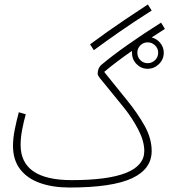

<svg xmlns="http://www.w3.org/2000/svg" viewBox="-20 -816 756 857"><path d="M399 -592 382 -618Q421 -647 459 -674Q497 -701 541 -730.5Q585 -760 640 -796L657 -769Q574 -716 515 -675Q456 -634 399 -592ZM290 21Q216 21 159 1Q102 -19 70 -60.5Q38 -102 38 -165Q38 -200 46.5 -241Q55 -282 64 -315L95 -306Q87 -278 79.5 -240.5Q72 -203 72 -169Q72 -12 300 -12Q624 -12 624 -142Q624 -186 597.5 -237Q571 -288 536 -332Q488 -392 462 -423Q436 -454 426 -467Q416 -480 416 -486Q416 -513 433 -527Q479 -566 550 -616Q621 -666 699 -715L716 -687Q687 -669 657 -649Q680 -643 695.5 -624Q711 -605 711 -581Q711 -551 689.5 -530Q668 -509 639 -509Q610 -509 589.5 -530Q569 -551 569 -581Q569 -585 569 -589Q496 -538 445 -495Q497 -430 545.5 -370.5Q594 -311 625.5 -254.5Q657 -198 657 -142Q657 -61 568.5 -20Q480 21 290 21ZM639 -534Q658 -534 672 -547.5Q686 -561 686 -581Q686 -600 672 -613.5Q658 -627 639 -627Q620 -627 606.5 -613.5Q593 -600 593 -581Q593 -561 606.5 -547.5Q620 -534 639 -534Z"/></svg>

Font: Noto Sans Arabic UI XCn XLt
Style: Regular
Weight: 200
Width: 2
Designer: Monotype Design Team, Nadine Chahine and Nizar Qandah
Foundry: Monotype Imaging Inc.
Version: Version 2.010; ttfautohint (v1.8.4.7-5d5b)